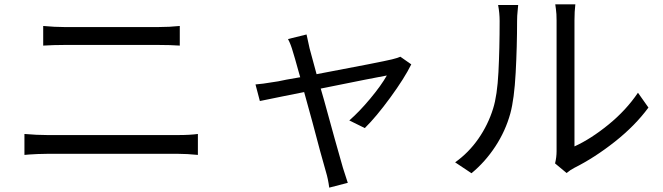

<svg xmlns="http://www.w3.org/2000/svg" viewBox="-20 -770 3040 880"><path d="M276 -646H705Q757 -646 804 -651V-561Q762 -564 705 -564H277Q225 -564 178 -561V-651Q231 -646 276 -646ZM197 -151H796Q851 -151 887 -156V-60Q837 -65 796 -65H197Q178 -65 153 -64Q128 -63 116 -62Q100 -60 92 -60V-156Q149 -151 197 -151Z M1652 -183 1581 -218Q1627 -258 1677 -318Q1727 -378 1753 -424Q1702 -415 1450 -364L1465 -312Q1519 -114 1552 0L1574 68L1489 90Q1484 51 1474 18Q1451 -61 1412 -210L1374 -348L1274 -328Q1242 -321 1215.5 -316Q1189 -311 1171 -307L1151 -383Q1181 -385 1234 -394Q1247 -395 1293 -405L1356 -416L1348 -444Q1329 -513 1323 -531Q1313 -567 1300 -591L1385 -612Q1389 -591 1399 -548L1431 -430Q1728 -486 1777 -498Q1805 -505 1815 -510L1865 -475Q1834 -412 1769 -323Q1704 -234 1652 -183Z M2531 -77V-676Q2531 -708 2528 -728Q2525 -748 2525 -750H2617Q2613 -718 2613 -676V-99Q2688 -133 2769 -199Q2850 -265 2904 -345L2952 -277Q2891 -194 2798 -120.5Q2705 -47 2611 0Q2595 8 2577 23L2524 -21Q2531 -49 2531 -77ZM2240 -272Q2259 -332 2264.5 -439Q2270 -546 2270 -674Q2270 -710 2263 -747H2355Q2355 -742 2352.5 -720Q2350 -698 2350 -675Q2350 -557 2343.5 -436.5Q2337 -316 2319 -250Q2297 -170 2250.5 -99Q2204 -28 2141 24L2066 -26Q2128 -70 2172.5 -134Q2217 -198 2240 -272Z"/></svg>

Font: Noto Sans SC
Style: Regular
Weight: 400
Designer: Ryoko NISHIZUKA ____ (kana & ideographs); Paul D. Hunt (Latin, Greek & Cyrillic); Wenlong ZHANG ___ (bopomofo); Sandoll 
Foundry: Adobe Systems Incorporated
Version: Version 1.004